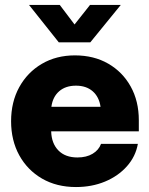

<svg xmlns="http://www.w3.org/2000/svg" viewBox="-20 -754 612 786"><path d="M291 11.7Q211.9 11.7 152.1 -22.9Q92.3 -57.6 58.8 -118.4Q25.4 -179.2 25.4 -257.8Q25.4 -336.4 58.8 -397.2Q92.3 -458 151.4 -492.7Q210.4 -527.3 286.6 -527.3Q364.3 -527.3 423.1 -493.4Q481.9 -459.5 515.1 -399.7Q548.3 -339.8 548.3 -261.7V-216.3H189.5Q190.9 -167 219 -138.2Q247.1 -109.4 296.9 -109.4Q334 -109.4 359.1 -124.5Q384.3 -139.6 393.6 -165H544.4Q535.2 -113.3 499.5 -73.2Q463.9 -33.2 409.9 -10.7Q356 11.7 291 11.7ZM190.4 -316.9H391.6Q385.7 -357.4 359.4 -380.4Q333 -403.3 291 -403.3Q248.5 -403.3 222.2 -380.4Q195.8 -357.4 190.4 -316.9ZM224.6 -733.9 285.2 -653.8 348.6 -733.9H474.1V-733.4L349.6 -580.6H220.7L99.1 -733.4V-733.9Z"/></svg>

Font: Inter Display ExtraBold
Style: Regular
Weight: 800
Designer: Rasmus Andersson
Foundry: rsms
Version: Version 4.000;git-a52131595